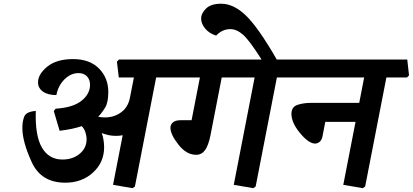

<svg xmlns="http://www.w3.org/2000/svg" viewBox="-20 -963 2174 1011"><path d="M180.2 -529.3Q180.2 -572.3 229 -612.1Q277.8 -651.9 364.7 -651.9Q452.1 -651.9 501.2 -602.3Q550.3 -552.7 550.3 -478.5Q550.3 -424.3 534.2 -397.5Q518.1 -370.6 497.1 -348.1Q506.8 -346.2 515.9 -345.5Q524.9 -344.7 532.7 -344.7Q580.6 -344.7 617.4 -371.3Q654.3 -397.9 664.1 -447.8L685.1 -555.2H605.5L595.7 -638.2L606.4 -649.4H912.6L921.9 -566.4L911.6 -555.2H802.2L690.4 19L678.2 27.8L575.2 10.3L626 -251Q615.2 -249 607.4 -248.3Q599.6 -247.6 590.3 -247.6Q570.8 -247.6 554.2 -251Q537.6 -254.4 515.6 -262.2Q522 -246.1 525.1 -225.8Q528.3 -205.6 528.3 -187.5Q528.3 -108.4 470 -54.7Q411.6 -1 323.7 -1Q196.8 -1 147.2 -108.9Q97.7 -216.8 97.7 -289.6Q97.7 -324.2 107.9 -349.6Q118.2 -375 168.5 -378.9Q164.1 -249 200.7 -186Q237.3 -123 308.6 -123Q363.3 -123 399.7 -153.3Q436 -183.6 436 -230Q436 -248.5 429.4 -267.6Q422.9 -286.6 410.2 -298.8Q385.7 -290.5 356.7 -284.4Q327.6 -278.3 293.9 -274.4L263.2 -378.4L272.9 -390.6Q364.3 -396.5 409.2 -432.4Q454.1 -468.3 454.1 -516.6Q454.1 -544.4 437.5 -561.3Q420.9 -578.1 393.6 -578.1Q352.5 -578.1 319.3 -544.9Q286.1 -511.7 276.9 -462.4Q231.4 -462.4 205.8 -481Q180.2 -499.5 180.2 -529.3Z M1547.9 -649.4 1557.1 -566.4 1546.9 -555.2H1438L1326.2 19L1314 27.8L1210.9 10.3L1320.8 -555.2H1147.5L1088.4 -251Q1077.6 -197.3 1059.8 -172.6Q1042 -147.9 1012.7 -147.9Q961.4 -147.9 919.4 -201.7Q877.4 -255.4 877.4 -290.5Q877.4 -307.1 890.6 -318.6Q903.8 -330.1 932.6 -330.1H988.8L1032.7 -555.2H894L884.3 -638.2L895 -649.4Z M1039.1 -865.2Q1039.1 -892.6 1064.9 -918Q1090.8 -943.4 1144.5 -943.4Q1210.4 -943.4 1274.9 -881.3Q1339.4 -819.3 1437.5 -649.4L1429.7 -609.9H1349.6L1357.4 -649.4Q1293.5 -750.5 1260 -780Q1226.6 -809.6 1192.9 -809.6Q1168.9 -809.6 1149.7 -799.6Q1130.4 -789.6 1118.2 -775.4Q1081.5 -787.1 1060.3 -812.7Q1039.1 -838.4 1039.1 -865.2Z M2124.5 -649.4 2133.8 -566.4 2123.5 -555.2H2014.6L1902.8 19L1890.6 27.8L1787.6 10.3L1852.1 -321.3H1692.9L1678.2 -245.6Q1674.3 -225.1 1662.8 -216.1Q1651.4 -207 1639.2 -207Q1606 -207 1560.3 -261.7Q1514.6 -316.4 1514.6 -363.3Q1514.6 -400.4 1546.6 -410.9Q1578.6 -421.4 1618.7 -421.4H1871.6L1897.5 -555.2H1529.3L1519.5 -638.2L1530.3 -649.4Z"/></svg>

Font: Sitara
Style: Bold Italic
Weight: 700
Italic angle: -11°
Designer: Neelakash Kshetrimayum
Foundry: Neelakash Kshetrimayum
Version: Version 1.000;PS Version 1.000;PS 1.0;hotconv 1.;hotconv 1.0